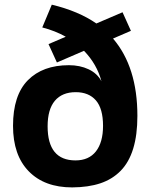

<svg xmlns="http://www.w3.org/2000/svg" viewBox="-20 -793 657 827"><path d="M203.1 -772.9Q318.4 -745.1 395 -691.9L507.8 -740.2L543.9 -660.2L466.8 -627Q571.8 -504.4 571.8 -293.9Q571.8 -211.9 553.7 -152.8Q535.6 -93.8 499.5 -57.1Q463.4 -20.5 412.1 -3.4Q360.8 13.7 291 14.2Q171.4 14.2 103.8 -55.2Q36.1 -124.5 36.1 -251Q36.1 -382.8 100.1 -447.5Q164.1 -512.2 276.9 -512.2Q324.2 -512.2 361.6 -494.6Q398.9 -477.1 417 -442.9Q397.5 -516.6 341.8 -574.2L225.1 -523.9L189 -603L263.2 -634.8Q218.3 -660.2 162.1 -674.8ZM185.1 -249Q185.1 -102.1 305.2 -102.1Q362.8 -102.1 393.3 -141.1Q423.8 -180.2 423.8 -251Q423.8 -325.2 393.1 -360.6Q362.3 -396 306.2 -396Q247.6 -396 216.3 -358.9Q185.1 -321.8 185.1 -249Z"/></svg>

Font: Nacelle Bold
Style: Regular
Weight: 700
Designer: Sora Sagano
Foundry: Sora Sagano
Version: Version 1.000;FEAKit 1.0